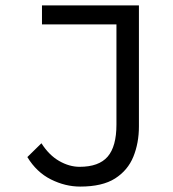

<svg xmlns="http://www.w3.org/2000/svg" viewBox="-20 -677 640 709"><path d="M276 12Q221 12 168 -14.5Q115 -41 81 -97L133 -148Q161 -104 198.5 -82.5Q236 -61 274 -61Q345 -61 377.5 -98.5Q410 -136 410 -217V-587H135V-657H493V-210Q493 -149 472.5 -98.5Q452 -48 405 -18Q358 12 276 12Z"/></svg>

Font: SauceCodePro NFM
Style: Regular
Weight: 400
Monospace: yes
Designer: Paul D. Hunt, Teo Tuominen
Foundry: Adobe
Version: Version 2.042;hotconv 1.1.0;makeotfexe 2.6.0;Nerd Fonts 3.3.